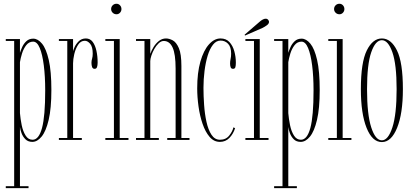

<svg xmlns="http://www.w3.org/2000/svg" viewBox="-20 -726 2140 996"><path d="M10 250V240H53.5V-513.5H10V-523.5H83.5V-452Q87.5 -465 95.2 -482.2Q103 -499.5 117 -512.5Q131 -525.5 152.5 -525.5Q176.5 -525.5 198 -499.5Q219.5 -473.5 233 -415Q246.5 -356.5 246.5 -259Q246.5 -163.5 232.5 -104.2Q218.5 -45 196 -17.5Q173.5 10 148 10Q125.5 10 112 -3.5Q98.5 -17 91.8 -35.2Q85 -53.5 83.5 -67.5V240H128V250ZM149 -1Q181.5 -1 198 -62.2Q214.5 -123.5 214.5 -256.5Q214.5 -329.5 207.2 -386.8Q200 -444 186.2 -477Q172.5 -510 152 -510Q130.5 -510 116.2 -491.8Q102 -473.5 94.2 -448.5Q86.5 -423.5 83.5 -403.5V-139Q86 -109 92.5 -77Q99 -45 112.8 -23Q126.5 -1 149 -1Z M285.5 0V-10H329V-513.5H285.5V-523.5H359V-460Q359.5 -464.5 366.5 -480.8Q373.5 -497 388.2 -511.8Q403 -526.5 425.5 -526.5Q447.5 -526.5 460.8 -508.8Q474 -491 480.2 -462.5Q486.5 -434 486.5 -401Q486.5 -387 483.2 -378Q480 -369 471 -369Q461 -369 457.8 -378.2Q454.5 -387.5 454.5 -400Q454.5 -411.5 457.8 -422Q461 -432.5 461 -447.5Q461 -483 447.8 -498.8Q434.5 -514.5 420 -514.5Q398.5 -514.5 385 -493.5Q371.5 -472.5 365.2 -445Q359 -417.5 359 -397.5V-10H404.5V0Z M584.5 -652Q572.5 -652 564.5 -660Q556.5 -668 556.5 -679Q556.5 -690.5 564.5 -698.5Q572.5 -706.5 584.5 -706.5Q595 -706.5 602.5 -698.5Q610 -690.5 610 -679Q610 -668 602.5 -660Q595 -652 584.5 -652ZM526.5 0V-10H571V-513.5H526.5V-523.5H601V-10H646.5V0Z M685.5 0V-10H729.5V-513.5H685.5V-523.5H759.5V-446.5Q765.5 -464 777 -482.5Q788.5 -501 804.8 -513.8Q821 -526.5 841 -526.5Q857.5 -526.5 876 -516.8Q894.5 -507 907.8 -476.5Q921 -446 921 -383.5V-10H963V0H847.5V-10H891V-370Q891 -446 875.2 -479.8Q859.5 -513.5 829.5 -513.5Q815.5 -513.5 802.8 -501.2Q790 -489 780.2 -471.5Q770.5 -454 765 -436.8Q759.5 -419.5 759.5 -409V-10H804V0Z M1121 10Q1089.5 10 1067.2 -16Q1045 -42 1030.8 -83.8Q1016.5 -125.5 1009.8 -174Q1003 -222.5 1003 -267.5Q1003 -348.5 1019.5 -406.5Q1036 -464.5 1063.8 -495.5Q1091.5 -526.5 1124 -526.5Q1153 -526.5 1170.2 -507.8Q1187.5 -489 1195.5 -460.2Q1203.5 -431.5 1203.5 -401Q1203.5 -386 1201 -377.5Q1198.5 -369 1189 -369Q1179.5 -369 1176.5 -377Q1173.5 -385 1173.5 -396.5Q1173.5 -408 1176.2 -420.2Q1179 -432.5 1179 -447.5Q1179 -482.5 1163.2 -499Q1147.5 -515.5 1124 -515.5Q1101.5 -515.5 1084.8 -494Q1068 -472.5 1057.2 -437Q1046.5 -401.5 1041 -358Q1035.5 -314.5 1035.5 -270Q1035.5 -229 1038.8 -182.2Q1042 -135.5 1051 -94.2Q1060 -53 1077 -27Q1094 -1 1121 -1Q1152 -1 1169.2 -23Q1186.5 -45 1191 -65.5L1199.5 -61Q1190 -31 1170 -10.5Q1150 10 1121 10Z M1253 0V-10H1297.5V-513.5H1253V-523.5H1327.5V-10H1373V0ZM1251 -541.5 1249 -546 1329 -615Q1336 -621 1343.8 -625Q1351.5 -629 1358.5 -629Q1368.5 -629 1373.5 -619.5Q1375.5 -616 1375.5 -612.5Q1375.5 -603 1364.5 -595Q1353.5 -587 1342.5 -581.5Z M1402 250V240H1445.5V-513.5H1402V-523.5H1475.5V-452Q1479.5 -465 1487.2 -482.2Q1495 -499.5 1509 -512.5Q1523 -525.5 1544.5 -525.5Q1568.5 -525.5 1590 -499.5Q1611.5 -473.5 1625 -415Q1638.5 -356.5 1638.5 -259Q1638.5 -163.5 1624.5 -104.2Q1610.5 -45 1588 -17.5Q1565.5 10 1540 10Q1517.5 10 1504 -3.5Q1490.5 -17 1483.8 -35.2Q1477 -53.5 1475.5 -67.5V240H1520V250ZM1541 -1Q1573.5 -1 1590 -62.2Q1606.5 -123.5 1606.5 -256.5Q1606.5 -329.5 1599.2 -386.8Q1592 -444 1578.2 -477Q1564.5 -510 1544 -510Q1522.5 -510 1508.2 -491.8Q1494 -473.5 1486.2 -448.5Q1478.5 -423.5 1475.5 -403.5V-139Q1478 -109 1484.5 -77Q1491 -45 1504.8 -23Q1518.5 -1 1541 -1Z M1741 -652Q1729 -652 1721 -660Q1713 -668 1713 -679Q1713 -690.5 1721 -698.5Q1729 -706.5 1741 -706.5Q1751.5 -706.5 1759 -698.5Q1766.5 -690.5 1766.5 -679Q1766.5 -668 1759 -660Q1751.5 -652 1741 -652ZM1683 0V-10H1727.5V-513.5H1683V-523.5H1757.5V-10H1803V0Z M1961 11Q1911 11 1881.5 -63Q1852 -137 1852 -263.5Q1852 -402.5 1882.8 -464.5Q1913.5 -526.5 1961 -526.5Q2008.5 -526.5 2039.2 -464.5Q2070 -402.5 2070 -263.5Q2070 -137 2040 -63Q2010 11 1961 11ZM1961 2Q1993.5 2 2015.5 -65.2Q2037.5 -132.5 2037.5 -263.5Q2037.5 -392 2015.5 -454.8Q1993.5 -517.5 1961 -517.5Q1927.5 -517.5 1905.8 -454.8Q1884 -392 1884 -263.5Q1884 -132.5 1905.8 -65.2Q1927.5 2 1961 2Z"/></svg>

Font: Imbue 100pt Thin
Style: Regular
Weight: 100
Designer: Tyler Finck
Foundry: Etcetera Type Company
Version: Version 1.102; ttfautohint (v1.8.3)